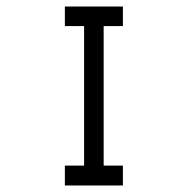

<svg xmlns="http://www.w3.org/2000/svg" viewBox="-20 -617 580 589"><path d="M179 -597H357V-537H298V-109H357V-48H179V-109H238V-537H179Z"/></svg>

Font: 3270 Nerd Font
Style: Regular
Weight: 400
Monospace: yes
Version: Version 3.0.1;Nerd Fonts 3.3.0